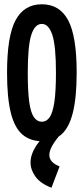

<svg xmlns="http://www.w3.org/2000/svg" viewBox="-20 -650 390 899"><path d="M176 11Q121 11 84.5 -20.5Q48 -52 30.5 -122.5Q13 -193 13 -310Q13 -481 53 -555.5Q93 -630 176 -630Q259 -630 299 -555.5Q339 -481 339 -310Q339 -193 321 -122Q303 -51 267 -20Q231 11 176 11ZM176 -80Q198 -80 212.5 -101Q227 -122 234.5 -172Q242 -222 242 -310Q242 -435 225 -486.5Q208 -538 176 -538Q143 -538 126.5 -486.5Q110 -435 110 -310Q110 -222 117 -172Q124 -122 139 -101Q154 -80 176 -80ZM259 129 221 229Q169 209 146 177Q123 145 123 111Q123 74 149 33Q175 -8 223 -43L256 -12Q211 42 211 75Q211 111 259 129Z"/></svg>

Font: Inconsolata ExtraCondensed ExtraBold
Style: Regular
Weight: 800
Width: 2
Monospace: yes
Designer: Raph Levien, Cyreal, Brenton Simpson
Foundry: Raph Levien, Cyreal, Google
Version: Version 3.001; ttfautohint (v1.8.2.53-6de2)